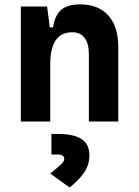

<svg xmlns="http://www.w3.org/2000/svg" viewBox="-20 -547 626 864"><path d="M379.9 0V-304.2Q379.9 -351.1 360.6 -376.5Q341.3 -401.9 305.7 -401.9Q206.1 -401.9 206.1 -258.3V0H73.7V-517.6H191.9L204.1 -423.8H218.8Q226.1 -476.1 254.4 -501.7Q282.7 -527.3 340.3 -527.3Q422.4 -527.3 467.3 -477.5Q512.2 -427.7 512.2 -336.9V0ZM293.5 296.9 206.1 233.9Q242.2 205.1 255.6 191.7Q269 178.2 269 169.4Q269 148.4 243.2 148.4H211.4V55.7H238.3Q312.5 55.7 347.4 79.1Q382.3 102.5 382.3 151.9Q382.3 192.4 361.1 225.6Q339.8 258.8 293.5 296.9Z"/></svg>

Font: Cascadia Mono PL
Style: Bold
Weight: 700
Monospace: yes
Designer: Aaron Bell
Foundry: Saja Typeworks
Version: Version 2404.023; ttfautohint (v1.8.4)